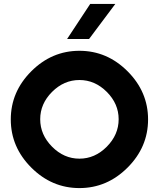

<svg xmlns="http://www.w3.org/2000/svg" viewBox="-20 -949 810 979"><path d="M568 -929 434 -750H322L440 -929ZM524.5 -201Q585 -262 585 -341Q585 -420 524.5 -480.5Q464 -541 385 -541Q306 -541 245.5 -480.5Q185 -420 185 -341Q185 -262 245.5 -201Q306 -140 385 -140Q464 -140 524.5 -201ZM630.5 -585.5Q735 -481 735 -340Q735 -199 630.5 -94.5Q526 10 385 10Q244 10 139.5 -94.5Q35 -199 35 -340Q35 -481 139.5 -585.5Q244 -690 385 -690Q526 -690 630.5 -585.5Z"/></svg>

Font: Puffins on Iceburgs(2)
Style: on-Iceburgs-Bold
Weight: 700
Version: Version 1.0